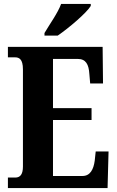

<svg xmlns="http://www.w3.org/2000/svg" viewBox="-20 -951 591 971"><path d="M205 -784V-771H272C329 -810 418 -886 439 -921V-931H289C273 -886 230 -827 205 -784ZM20 0H524L529 -185H464L459 -138C453 -94 436 -61 397 -61H248V-344H443V-404H248V-653H373C414 -653 429 -626 432 -576L436 -529H501L499 -714H20V-661H56C76 -661 96 -653 96 -600V-109C96 -70 83 -53 57 -53H20Z"/></svg>

Font: Noto Serif Devanagari ExtraCondensed ExtraBold
Style: Regular
Weight: 800
Width: 2
Designer: Universal Thirst, Indian Type Foundry and the Monotype Design Team
Foundry: Monotype Imaging Inc.
Version: Version 2.004